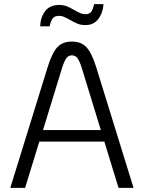

<svg xmlns="http://www.w3.org/2000/svg" viewBox="-20 -913 699 933"><path d="M487 -225H171L102 0H30L211 -585Q233 -656 258.5 -683.5Q284 -711 329 -711Q374 -711 400 -683.5Q426 -656 448 -585L629 0H556ZM470 -281 377 -584Q366 -618 356 -631Q346 -644 329 -644Q313 -644 303 -631Q293 -618 282 -584L189 -281ZM267 -889Q288 -889 304.5 -882.5Q321 -876 343 -863Q361 -853 372 -848.5Q383 -844 395 -844Q414 -844 423 -855.5Q432 -867 437 -893H483Q480 -850 457.5 -820.5Q435 -791 395 -791Q374 -791 356.5 -798Q339 -805 319 -817Q301 -827 290 -831.5Q279 -836 267 -836Q246 -836 236.5 -824Q227 -812 221 -785H175Q177 -830 200 -859.5Q223 -889 267 -889Z"/></svg>

Font: KoHo
Style: Regular
Weight: 400
Version: Version 1.000; ttfautohint (v1.6)